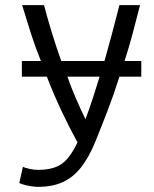

<svg xmlns="http://www.w3.org/2000/svg" viewBox="-20 -538 600 746"><path d="M127 188Q116 188 100 185.5Q84 183 71 179Q58 175 55 173L69 110Q76 114 94 118Q112 122 128 122Q187 122 220 98.5Q253 75 281 15Q248 -45 218 -109Q188 -173 162 -240H65V-301H139Q117 -355 99.5 -410Q82 -465 66 -518H151Q163 -472 180 -416Q197 -360 218 -301H386Q400 -351 414.5 -404.5Q429 -458 444 -518H524Q510 -462 495.5 -408Q481 -354 464 -301H529V-240H444Q422 -170 397.5 -106.5Q373 -43 349 16Q324 76 293.5 114Q263 152 223 170Q183 188 127 188ZM312 -75Q328 -117 341 -157.5Q354 -198 367 -240H242Q257 -197 275 -155.5Q293 -114 312 -75Z"/></svg>

Font: Ubuntu Sans Mono
Style: Regular
Weight: 400
Monospace: yes
Designer: Dalton Maag Ltd
Foundry: Dalton Maag Ltd
Version: Version 1.006